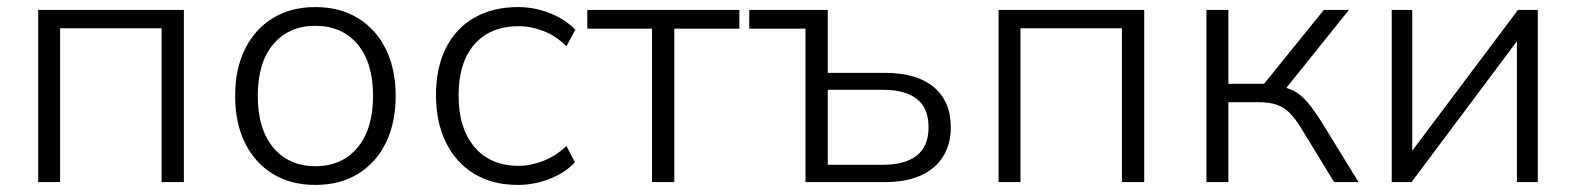

<svg xmlns="http://www.w3.org/2000/svg" viewBox="-20 -515 4456 543"><path d="M88 0V-487H500V0H437V-435H150V0Z M872 8Q803 8 752 -23Q701 -54 673 -110.5Q645 -167 645 -244Q645 -320 673 -376.5Q701 -433 752 -464Q803 -495 872 -495Q941 -495 992 -464Q1043 -433 1071 -376.5Q1099 -320 1099 -244Q1099 -167 1071 -110.5Q1043 -54 992 -23Q941 8 872 8ZM872 -45Q947 -45 991 -97.5Q1035 -150 1035 -244Q1035 -338 991 -390Q947 -442 872 -442Q797 -442 753 -390Q709 -338 709 -244Q709 -150 753 -97.5Q797 -45 872 -45Z M1445 8Q1373 8 1321 -23.5Q1269 -55 1241 -112.5Q1213 -170 1213 -246Q1213 -323 1241 -379Q1269 -435 1321.5 -465Q1374 -495 1445 -495Q1491 -495 1534.5 -478Q1578 -461 1607 -431L1582 -384Q1552 -414 1516.5 -427.5Q1481 -441 1448 -441Q1367 -441 1322 -390Q1277 -339 1277 -245Q1277 -152 1322 -99Q1367 -46 1447 -46Q1480 -46 1515.5 -59.5Q1551 -73 1582 -102L1606 -56Q1578 -26 1534 -9Q1490 8 1445 8Z M1824 0V-434H1641V-487H2071V-434H1887V0Z M2258 0V-434H2099V-487H2321V-309H2481Q2573 -309 2621 -268.5Q2669 -228 2669 -155Q2669 -107 2647 -72Q2625 -37 2583.5 -18.5Q2542 0 2481 0ZM2321 -49H2478Q2539 -49 2572.5 -75Q2606 -101 2606 -155Q2606 -210 2572.5 -235.5Q2539 -261 2478 -261H2321Z M2804 0V-487H3216V0H3153V-435H2866V0Z M3392 0V-487H3454V-278H3555L3724 -487H3795L3608 -254L3588 -273Q3617 -269 3638 -258.5Q3659 -248 3678 -225.5Q3697 -203 3722 -163L3822 0H3753L3662 -149Q3644 -179 3627.5 -195.5Q3611 -212 3590 -219Q3569 -226 3538 -226H3454V0Z M3916 0V-487H3974V-62H3954L4273 -487H4329V0H4270V-425H4290L3972 0Z"/></svg>

Font: Nunito Sans 11pt Light
Style: Regular
Weight: 300
Version: Version 3.101;gftools[0.9.27]